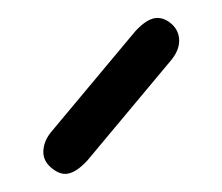

<svg xmlns="http://www.w3.org/2000/svg" viewBox="-20 -687 247 214"><path d="M170.9 -620.1 77.1 -507.8Q63.5 -493.2 52.7 -493.2Q44.9 -493.2 36.6 -500.5Q28.3 -507.8 28.3 -517.6Q28.3 -529.3 37.1 -540L130.9 -652.3Q144.5 -667 155.3 -667Q164.1 -667 171.9 -659.7Q179.7 -652.3 179.7 -641.6Q179.7 -630.9 170.9 -620.1Z"/></svg>

Font: Jura
Style: Book
Weight: 400
Version: Version 2.3